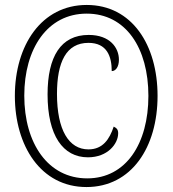

<svg xmlns="http://www.w3.org/2000/svg" viewBox="-20 -745 697 775"><path d="M329 10C511 10 616 -151 616 -358C616 -563 513 -725 330 -725C148 -725 40 -563 40 -358C40 -156 145 10 329 10ZM332 -25C174 -25 78 -166 78 -359C78 -548 171 -690 330 -690C488 -690 579 -551 579 -358C579 -166 489 -25 332 -25ZM335 -110C415 -110 457 -165 457 -207C457 -222 451 -228 439 -234C422 -183 395 -142 337 -142C258 -142 210 -220 210 -366C210 -494 247 -572 337 -572C412 -572 431 -517 431 -458C447 -458 460 -475 460 -504C460 -552 424 -604 338 -604C225 -604 172 -516 172 -364C172 -198 234 -110 335 -110Z"/></svg>

Font: Noto Serif Devanagari ExtraCondensed Light
Style: Regular
Weight: 300
Width: 2
Designer: Universal Thirst, Indian Type Foundry and the Monotype Design Team
Foundry: Monotype Imaging Inc.
Version: Version 2.004